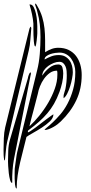

<svg xmlns="http://www.w3.org/2000/svg" viewBox="-24 -732 510 1081"><path d="M59 218Q59 217 61 202.5Q63 188 65.5 170.5Q68 153 70 139Q72 125 73 124L185 -336Q196 -379 200 -428.5Q204 -478 204 -523Q204 -561 200 -596Q196 -631 186 -666Q184 -677 179 -689.5Q174 -702 173 -712Q180 -711 185 -700Q204 -668 213.5 -636.5Q223 -605 226.5 -572.5Q230 -540 230 -506.5Q230 -473 230 -438Q247 -449 265.5 -456Q284 -463 304 -463Q338 -463 363 -450.5Q388 -438 404 -417Q420 -396 428 -368.5Q436 -341 436 -310Q436 -232 405.5 -167.5Q375 -103 318 -48Q311 -41 300 -32.5Q289 -24 276.5 -17Q264 -10 251 -5Q238 0 227 0Q228 -5 241.5 -15.5Q255 -26 274.5 -44.5Q294 -63 316 -88.5Q338 -114 356.5 -149Q375 -184 387.5 -228Q400 -272 400 -327Q400 -347 394 -366.5Q388 -386 377 -401.5Q366 -417 349 -426.5Q332 -436 310 -436Q301 -436 287 -434Q273 -432 259.5 -427.5Q246 -423 236.5 -415.5Q227 -408 227 -397Q247 -408 265.5 -415Q284 -422 307 -422Q328 -422 342.5 -414Q357 -406 367 -392.5Q377 -379 381.5 -361.5Q386 -344 386 -325Q386 -313 382 -291Q378 -269 371 -246.5Q364 -224 354.5 -205Q345 -186 334 -179V-192Q334 -197 338 -210Q342 -223 344 -230Q348 -250 350 -269Q352 -288 352 -308Q352 -319 351 -332Q350 -345 345.5 -356.5Q341 -368 332.5 -376Q324 -384 310 -384Q295 -384 278.5 -377.5Q262 -371 247.5 -360.5Q233 -350 223.5 -336Q214 -322 214 -306Q228 -329 252 -349Q276 -369 304 -369Q323 -369 327.5 -352Q332 -335 332 -319Q332 -293 326 -266.5Q320 -240 311 -215Q297 -177 280 -147.5Q263 -118 242 -93.5Q221 -69 195.5 -46.5Q170 -24 138 0Q132 3 133 13H134Q137 13 148.5 5.5Q160 -2 175 -13Q190 -24 207 -37.5Q224 -51 239 -62Q254 -73 264.5 -80.5Q275 -88 277 -88Q276 -67 256.5 -48.5Q237 -30 211.5 -13.5Q186 3 161.5 16.5Q137 30 125 39Q117 73 107.5 109Q98 145 89.5 181.5Q81 218 75.5 255Q70 292 70 328L67 329Q62 322 60.5 306.5Q59 291 58.5 273.5Q58 256 58.5 240.5Q59 225 59 218ZM21 177Q21 149 22.5 115.5Q24 82 32 55L133 -292Q133 -295 134.5 -300Q136 -305 138 -310.5Q140 -316 142.5 -320Q145 -324 148 -325Q149 -322 150 -318.5Q151 -315 149 -312L55 162Q49 194 46.5 227.5Q44 261 45 294L44 298Q37 297 32.5 280.5Q28 264 25.5 243Q23 222 22 202.5Q21 183 21 177ZM-4 110Q-4 81 -2.5 46.5Q-1 12 5 -14L142 -571Q144 -574 145.5 -578Q147 -582 149 -582L152 -575V-571Q149 -542 147 -509.5Q145 -477 138 -448L16 68Q11 91 9 117.5Q7 144 4 168L1 172L0 170Q-3 155 -3.5 141Q-4 127 -4 110ZM142 -21Q169 -46 197 -80.5Q225 -115 247.5 -153.5Q270 -192 284.5 -232.5Q299 -273 299 -311Q299 -317 299 -322.5Q299 -328 297 -334H296Q274 -334 256 -321Q238 -308 224 -288.5Q210 -269 201 -246Q192 -223 189 -204Q188 -200 184 -185Q180 -170 175 -150Q170 -130 164 -108Q158 -86 153 -67Q148 -48 145 -35Q142 -22 142 -21ZM142 -707H145Q158 -707 166 -691Q174 -675 178.5 -654.5Q183 -634 184.5 -614Q186 -594 186 -585V-544Q186 -541 185 -529Q184 -517 182.5 -504Q181 -491 179 -480.5Q177 -470 174 -470L171 -474Q168 -483 166.5 -499.5Q165 -516 164.5 -534.5Q164 -553 164 -570.5Q164 -588 164 -599Q162 -625 156 -653Q150 -681 142 -707Z"/></svg>

Font: Akronim
Style: Regular
Weight: 400
Designer: Grzegorz Klimczewski
Foundry: Fonty.PL
Version: Version 1.002